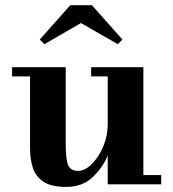

<svg xmlns="http://www.w3.org/2000/svg" viewBox="-20 -724 680 754"><path d="M298 -633.5 154.5 -550.5 136 -568.5 256 -703.5H341L461 -568.5L442.5 -550.5ZM238 -460V-163.5Q238 -100.5 247 -76.8Q256 -53 287 -53Q313.5 -53 340.2 -79.5Q367 -106 385 -147.8Q403 -189.5 403 -236.5V-424H338V-460H543V-36.5H613V0H403V-113Q382 -63.5 342.2 -26.8Q302.5 10 240 10Q182 10 151.5 -9.8Q121 -29.5 109.5 -63.5Q98 -97.5 98 -141V-424H27.5V-460Z"/></svg>

Font: Bodoni* 06pt
Style: Bold
Weight: 700
Version: Version 2.3